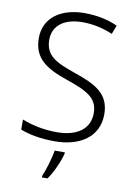

<svg xmlns="http://www.w3.org/2000/svg" viewBox="-101 -787 748 1072"><g transform="rotate(10 273.0 -251.5)"><path d="M496 -186C496 -301 419 -343 292 -386C183 -424 121 -453 121 -544C121 -628 190 -672 288 -672C345 -672 403 -660 459 -636L478 -686C422 -711 360 -724 290 -724C159 -724 62 -660 62 -543C62 -428 135 -382 254 -341C380 -298 437 -267 437 -182C437 -89 361 -42 252 -42C173 -42 104 -59 54 -79V-22C100 -4 163 10 249 10C392 10 496 -58 496 -186ZM316 68V61H258C252 104 229 180 214 212V221H246C278 176 305 112 316 68Z"/></g></svg>

Font: Noto Sans Myanmar UI Light
Style: Regular
Weight: 300
Designer: Monotype Design Team
Foundry: Monotype Imaging Inc.
Version: Version 2.103